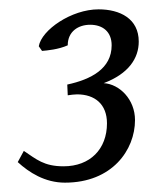

<svg xmlns="http://www.w3.org/2000/svg" viewBox="-20 -679 321 411"><path d="M191 -659C133 -659 69 -615 63 -580L70 -570C81 -571 105 -573 125 -582C125 -612 148 -626 173 -626C200 -626 219 -611 219 -582C219 -532 175 -509 124 -498L125 -475C132 -476 139 -477 145 -477C183 -477 209 -456 209 -415C209 -360 173 -323 116 -323C74 -323 58 -338 31 -356L18 -332C42 -310 76 -288 119 -288C220 -288 269 -358 269 -422C269 -466 236 -499 202 -501C255 -521 277 -554 277 -590C277 -639 237 -659 191 -659Z"/></svg>

Font: Temporarium
Style: Italic
Weight: 400
Italic angle: -7°
Version: Version 1.1